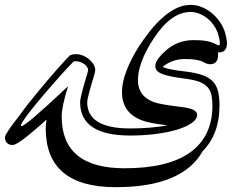

<svg xmlns="http://www.w3.org/2000/svg" viewBox="-245 -446 1012 793"><path d="M688.5 -295.4Q692.4 -278.3 692.4 -268.1Q692.4 -229.5 658.7 -229.5H654.8Q655.3 -226.6 655.5 -224.1Q655.8 -221.7 655.8 -219.2Q655.8 -180.7 622.1 -180.7Q617.7 -180.7 610.1 -182.9Q602.5 -185.1 593.3 -190.4Q571.3 -202.6 517.6 -202.1Q467.3 -202.1 427.2 -170.4Q429.7 -168 435.8 -165.8Q441.9 -163.6 453.4 -160.9Q464.8 -158.2 482.9 -155.5Q501 -152.8 526.9 -149.9Q567.9 -144.5 594 -134.8Q620.1 -125 635 -108.6Q649.9 -92.3 655.8 -68.1Q661.6 -43.9 661.6 -9.8Q661.6 107.9 591.8 178.7Q550.8 252 461.2 289.6Q371.6 327.1 232.9 327.1Q-56.2 327.1 -56.2 84Q-56.2 76.2 -55.4 67.1Q-54.7 58.1 -52.7 47.9Q-84.5 76.7 -108.2 96.4Q-131.8 116.2 -148.7 128.9Q-165.5 141.6 -176.3 147.2Q-187 152.8 -192.4 152.8Q-208.5 152.8 -216.6 144Q-224.6 135.3 -224.6 121.1Q-224.6 117.2 -220.2 108.9Q-215.8 100.6 -208 89.1Q-200.2 77.6 -189.7 63.5Q-179.2 49.3 -166.5 33.7Q-153.3 14.6 -134.3 -9.8Q-115.2 -34.2 -93.5 -60.5Q-71.8 -86.9 -49.8 -112.8Q-27.8 -138.7 -8.8 -160.4Q10.3 -182.1 24.4 -197.3Q38.6 -212.4 44.4 -217.8Q54.2 -221.2 58.8 -221.7Q63.5 -222.2 67.4 -222.2H69.3Q84 -222.2 98.1 -216.3Q112.3 -210.4 123.5 -200.9Q134.8 -191.4 141.6 -179.7Q148.4 -168 148.4 -155.8Q148.4 -153.3 146 -143.1Q143.6 -132.8 139.6 -120.6Q136.2 -108.9 131.8 -94.5Q127.4 -80.1 123.8 -66.2Q120.1 -52.2 117.7 -40.8Q115.2 -29.3 115.2 -23.9Q115.2 84.5 293 84.5Q335.9 84.5 375.5 81.1Q415 77.6 447.3 71.8Q369.6 62.5 341.8 51.3Q258.8 20.5 258.8 -65.9Q258.8 -105 277.3 -153.6Q295.9 -202.1 328.1 -253.4Q349.6 -286.1 374 -317.1Q398.4 -348.1 425.5 -372.3Q452.6 -396.5 481.7 -411.1Q510.7 -425.8 542 -425.8Q567.9 -425.8 591.8 -415.3Q615.7 -404.8 635.5 -387Q655.3 -369.1 669.2 -345.9Q683.1 -322.8 688 -296.9V-297.4V-295.9ZM659.7 -290Q655.8 -311.5 644.8 -330.8Q633.8 -350.1 617.7 -364.7Q601.6 -379.4 582 -387.9Q562.5 -396.5 542 -396.5Q460.9 -396.5 389.2 -286.1Q324.7 -187.5 324.7 -114.7Q324.7 -49.3 388.7 -24.9Q412.6 -15.1 505.9 -3.9Q569.3 3.4 569.3 27.8Q569.3 46.4 546.6 62.3Q523.9 78.1 485.8 89.6Q447.8 101.1 397.7 107.4Q347.7 113.8 293 113.8Q85.9 113.8 85.9 -23.9Q85.9 -30.8 88.4 -42.7Q90.8 -54.7 94.5 -68.8Q98.1 -83 102.5 -97.9Q106.9 -112.8 110.6 -125.2Q114.3 -137.7 116.7 -146Q119.1 -154.3 119.1 -155.8Q119.1 -162.6 114.7 -169.2Q110.4 -175.8 103.3 -181.2Q96.2 -186.5 87.4 -189.7Q78.6 -192.9 69.3 -192.9Q66.9 -192.9 64.2 -192.9Q61.5 -192.9 59.1 -191.9Q54.2 -187.5 42.2 -174.8Q30.3 -162.1 13.9 -144Q-2.4 -126 -21.5 -104.2Q-40.5 -82.5 -59.8 -60.1Q-79.1 -37.6 -96.9 -15.9Q-114.7 5.9 -128.4 23.9Q-142.1 42 -150.4 54.9Q-158.7 67.9 -158.7 72.3Q-158.7 74.7 -155.8 74.7Q-151.9 74.7 -139.4 65.9Q-127 57.1 -104 37.6Q-81.1 18.1 -46.6 -13.2Q-12.2 -44.4 36.1 -89.8Q9.8 -5.9 9.8 35.2Q9.8 249 269.5 249Q449.2 249 540.8 183.1Q632.3 117.2 632.3 -9.8Q632.3 -36.6 627.7 -55.7Q623 -74.7 610.8 -87.6Q598.6 -100.6 577.4 -108.4Q556.2 -116.2 522.9 -120.6Q484.4 -125.5 459.7 -130.6Q435.1 -135.7 421.1 -142.1Q407.2 -148.4 401.9 -156.2Q396.5 -164.1 396.5 -174.3Q396.5 -197.3 435.1 -232.9Q485.4 -280.3 553.7 -280.3Q614.7 -280.8 643.6 -264.6Q654.8 -258.8 658.7 -258.8Q663.1 -258.8 663.1 -268.1Q663.1 -276.9 659.7 -290Z"/></svg>

Font: XB Kayhan Sayeh
Style: Regular
Weight: 700
Designer: Behnam
Foundry: Irmug
Version: Version 7.300 2009